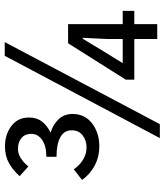

<svg xmlns="http://www.w3.org/2000/svg" viewBox="38 -723 696 812"><g transform="rotate(-90 386.0 -317.0)"><path d="M174 -245Q128 -245 91 -265Q54 -285 31 -318L76 -353Q93 -328 117 -313.5Q141 -299 169 -299Q198 -299 219.5 -315.5Q241 -332 241 -362Q241 -394 211.5 -410Q182 -426 129 -426V-469Q175 -469 200.5 -487Q226 -505 226 -533Q226 -559 208.5 -574Q191 -589 162 -589Q142 -589 123 -577Q104 -565 88 -545L47 -582Q73 -611 103 -627.5Q133 -644 173 -644Q223 -644 259 -617Q295 -590 295 -542Q295 -509 277.5 -487Q260 -465 231 -451Q263 -442 286.5 -418.5Q310 -395 310 -358Q310 -306 270 -275.5Q230 -245 174 -245ZM208 11 556 -645H614L267 11ZM627 0V-209L632 -315H628L581 -237L525 -146H746V-97H455V-133L609 -377H690V0Z"/></g></svg>

Font: Narnoor
Style: Regular
Weight: 400
Designer: S. Sridhar Murthy
Foundry: SIL International
Version: Version 3.000